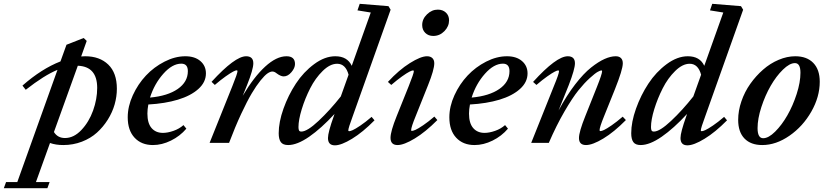

<svg xmlns="http://www.w3.org/2000/svg" viewBox="-142 -745 4305 1001"><path d="M188 11.2Q148.9 11.2 118.7 0.5L45.4 204.1H116.7L105 236.3H-122.1L-110.4 204.1H-51.8L157.7 -380.9Q89.4 -353 -7.8 -276.9L-24.9 -298.8Q75.2 -386.7 173.3 -424.8L204.6 -511.7L294.4 -546.9L310.1 -531.7L281.2 -450.7Q294.9 -451.7 302.2 -451.7Q377.4 -451.7 422.4 -408.4Q467.3 -365.2 467.3 -282.2Q467.3 -241.7 455.6 -200.4Q443.8 -159.2 419.9 -121.1Q396 -83 363.3 -53.5Q330.6 -23.9 284.9 -6.3Q239.3 11.2 188 11.2ZM364.7 -286.6Q364.7 -398.4 263.7 -402.3L139.2 -56.6Q158.7 -25.4 196.8 -25.4Q242.7 -25.4 282.2 -67.1Q321.8 -108.9 343.3 -168.7Q364.7 -228.5 364.7 -286.6Z M655.3 11.2Q595.2 11.2 559.6 -27.1Q523.9 -65.4 523.9 -133.3Q523.9 -190.4 550.5 -248.5Q577.1 -306.6 618.9 -351.1Q660.6 -395.5 715.6 -423.6Q770.5 -451.7 824.2 -451.7Q873.5 -451.7 902.6 -426.8Q931.6 -401.9 931.6 -362.3Q931.6 -316.4 892.1 -281Q852.5 -245.6 785.4 -225.3Q718.3 -205.1 631.3 -200.2Q626.5 -174.3 626.5 -152.8Q626.5 -102.5 648.2 -77.4Q669.9 -52.2 707.5 -52.2Q731.9 -52.2 762.2 -62.7Q792.5 -73.2 814.5 -92.8L829.6 -74.2Q796.4 -35.2 749.3 -12Q702.1 11.2 655.3 11.2ZM803.2 -413.1Q756.3 -413.1 709.5 -360.4Q662.6 -307.6 640.1 -236.3Q731.9 -244.6 784.7 -281.2Q837.4 -317.9 837.4 -374Q837.4 -413.1 803.2 -413.1Z M950.7 0 1069.8 -296.9Q1096.2 -362.3 1096.2 -374.5Q1096.2 -378.4 1091.8 -378.4Q1086.4 -378.4 1073.2 -371.6Q1060.1 -364.7 1034.4 -346.7Q1008.8 -328.6 978 -302.2L960.9 -318.4Q1083 -451.7 1141.1 -451.7Q1178.7 -451.7 1178.7 -415Q1178.7 -383.3 1146 -301.3L1123.5 -245.6Q1181.2 -343.3 1240.2 -397.5Q1299.3 -451.7 1351.6 -451.7Q1396 -451.7 1396 -411.1Q1396 -390.6 1377.4 -368.7Q1358.9 -346.7 1336.9 -346.7Q1321.3 -346.7 1299.3 -363.3Q1288.6 -372.1 1277.8 -372.1Q1267.1 -372.1 1252.4 -362.1Q1237.8 -352.1 1216.1 -325.2Q1194.3 -298.3 1170.4 -258.1Q1146.5 -217.8 1115.2 -150.9Q1084 -84 1052.2 0Z M1360.4 11.2Q1333 11.2 1322 -4.2Q1311 -19.5 1311 -50.3Q1311 -108.4 1335.9 -178.5Q1360.8 -248.5 1400.6 -309.1Q1440.4 -369.6 1495.8 -410.6Q1551.3 -451.7 1606 -451.7Q1668.9 -451.7 1691.9 -401.9L1791 -679.7L1721.7 -690.9L1733.4 -725.1L1883.3 -712.9L1894.5 -694.3L1696.8 -138.7Q1673.8 -77.1 1673.8 -64.9Q1673.8 -61 1678.7 -61Q1684.6 -61 1697.3 -66.7Q1710 -72.3 1736.8 -90.3Q1763.7 -108.4 1795.4 -135.7L1810.5 -117.7Q1749.5 -55.7 1693.4 -21.5Q1637.2 12.7 1604 12.7Q1567.9 12.7 1567.9 -25.4Q1567.9 -54.7 1598.1 -139.2L1602.1 -150.9Q1532.7 -75.7 1470 -32.2Q1407.2 11.2 1360.4 11.2ZM1414.1 -82.5Q1414.1 -70.8 1417 -64.9Q1419.9 -59.1 1429.2 -59.1Q1459.5 -59.1 1518.8 -114.7Q1578.1 -170.4 1634.8 -242.2L1675.3 -355.5Q1659.7 -412.6 1615.7 -412.6Q1578.6 -412.6 1540.3 -375Q1502 -337.4 1475.1 -284.4Q1448.2 -231.4 1431.2 -175.8Q1414.1 -120.1 1414.1 -82.5Z M2116.7 -557.6Q2091.3 -557.6 2075.2 -573.5Q2059.1 -589.4 2059.1 -614.3Q2059.1 -646 2084.2 -670.4Q2109.4 -694.8 2140.6 -694.8Q2166.5 -694.8 2182.9 -679.2Q2199.2 -663.6 2199.2 -639.2Q2199.2 -607.4 2174.8 -582.5Q2150.4 -557.6 2116.7 -557.6ZM1930.7 11.2Q1894 11.2 1894 -26.4Q1894 -60.1 1926.3 -140.1L1989.3 -296.9Q2015.6 -362.8 2015.6 -374Q2015.6 -377.9 2011.2 -377.9Q2005.9 -377.9 1992.7 -371.3Q1979.5 -364.7 1954.1 -346.7Q1928.7 -328.6 1897.9 -302.2L1880.4 -317.9Q1938 -380.4 1994.9 -416Q2051.8 -451.7 2084 -451.7Q2102.1 -451.7 2112.1 -442.1Q2122.1 -432.6 2122.1 -415Q2122.1 -381.8 2089.8 -301.3L2025.4 -140.1Q2001.5 -82 2001.5 -66.4Q2001.5 -62.5 2004.9 -62.5Q2011.2 -62.5 2024.2 -68.1Q2037.1 -73.7 2064 -91.8Q2090.8 -109.9 2122.6 -137.2L2138.2 -119.1Q2076.7 -57.1 2020.3 -22.9Q1963.9 11.2 1930.7 11.2Z M2332 11.2Q2272 11.2 2236.3 -27.1Q2200.7 -65.4 2200.7 -133.3Q2200.7 -190.4 2227.3 -248.5Q2253.9 -306.6 2295.7 -351.1Q2337.4 -395.5 2392.3 -423.6Q2447.3 -451.7 2501 -451.7Q2550.3 -451.7 2579.3 -426.8Q2608.4 -401.9 2608.4 -362.3Q2608.4 -316.4 2568.8 -281Q2529.3 -245.6 2462.2 -225.3Q2395 -205.1 2308.1 -200.2Q2303.2 -174.3 2303.2 -152.8Q2303.2 -102.5 2325 -77.4Q2346.7 -52.2 2384.3 -52.2Q2408.7 -52.2 2439 -62.7Q2469.2 -73.2 2491.2 -92.8L2506.3 -74.2Q2473.1 -35.2 2426 -12Q2378.9 11.2 2332 11.2ZM2480 -413.1Q2433.1 -413.1 2386.2 -360.4Q2339.4 -307.6 2316.9 -236.3Q2408.7 -244.6 2461.4 -281.2Q2514.2 -317.9 2514.2 -374Q2514.2 -413.1 2480 -413.1Z M2627.4 0 2746.1 -296.9Q2772.5 -360.8 2772.5 -374Q2772.5 -377.9 2768.1 -377.9Q2762.7 -377.9 2749.8 -371.3Q2736.8 -364.7 2711.2 -346.7Q2685.5 -328.6 2654.8 -302.2L2637.2 -317.9Q2758.8 -451.7 2817.9 -451.7Q2855.5 -451.7 2855.5 -415Q2855.5 -384.8 2823.2 -301.3L2770 -168.9Q2812 -247.1 2856.4 -304.7Q2900.9 -362.3 2939.5 -392.8Q2978 -423.3 3009.8 -437.5Q3041.5 -451.7 3067.9 -451.7Q3085.9 -451.7 3095.5 -442.1Q3105 -432.6 3105 -415Q3105 -382.3 3064 -279.8L3007.8 -140.1Q2983.9 -81.5 2983.9 -66.4Q2983.9 -61.5 2988.3 -61.5Q2994.6 -61.5 3007.3 -67.4Q3020 -73.2 3046.4 -91.3Q3072.8 -109.4 3104.5 -136.7L3121.1 -119.1Q3059.6 -56.6 3003.4 -22.7Q2947.3 11.2 2913.1 11.2Q2876.5 11.2 2876.5 -25.4Q2876.5 -57.6 2909.7 -140.1L2970.2 -292Q2997.1 -359.4 2997.1 -374Q2997.1 -377.9 2993.2 -377.9Q2988.3 -377.9 2974.6 -370.6Q2960.9 -363.3 2932.9 -337.9Q2904.8 -312.5 2873.8 -274.2Q2842.8 -235.8 2800.8 -163.6Q2758.8 -91.3 2719.2 0Z M3198.2 11.2Q3170.9 11.2 3159.9 -4.2Q3148.9 -19.5 3148.9 -50.3Q3148.9 -108.4 3173.8 -178.5Q3198.7 -248.5 3238.5 -309.1Q3278.3 -369.6 3333.7 -410.6Q3389.2 -451.7 3443.8 -451.7Q3506.8 -451.7 3529.8 -401.9L3628.9 -679.7L3559.6 -690.9L3571.3 -725.1L3721.2 -712.9L3732.4 -694.3L3534.7 -138.7Q3511.7 -77.1 3511.7 -64.9Q3511.7 -61 3516.6 -61Q3522.5 -61 3535.2 -66.7Q3547.9 -72.3 3574.7 -90.3Q3601.6 -108.4 3633.3 -135.7L3648.4 -117.7Q3587.4 -55.7 3531.2 -21.5Q3475.1 12.7 3441.9 12.7Q3405.8 12.7 3405.8 -25.4Q3405.8 -54.7 3436 -139.2L3439.9 -150.9Q3370.6 -75.7 3307.9 -32.2Q3245.1 11.2 3198.2 11.2ZM3252 -82.5Q3252 -70.8 3254.9 -64.9Q3257.8 -59.1 3267.1 -59.1Q3297.4 -59.1 3356.7 -114.7Q3416 -170.4 3472.7 -242.2L3513.2 -355.5Q3497.6 -412.6 3453.6 -412.6Q3416.5 -412.6 3378.2 -375Q3339.8 -337.4 3313 -284.4Q3286.1 -231.4 3269 -175.8Q3252 -120.1 3252 -82.5Z M3832 11.2Q3772.5 11.2 3739.5 -22.7Q3706.5 -56.6 3706.5 -120.1Q3706.5 -168 3723.4 -217Q3740.2 -266.1 3769.5 -307.6Q3798.8 -349.1 3836.2 -381.8Q3873.5 -414.6 3917.5 -433.1Q3961.4 -451.7 4003.9 -451.7Q4064.5 -451.7 4098.1 -417Q4131.8 -382.3 4131.8 -318.8Q4131.8 -240.2 4087.9 -163.1Q4043.9 -85.9 3973.9 -37.4Q3903.8 11.2 3832 11.2ZM3836.9 -24.4Q3864.7 -24.4 3899.4 -58.8Q3934.1 -93.3 3962.9 -143.6Q3991.7 -193.8 4011.5 -255.1Q4031.2 -316.4 4031.2 -365.7Q4031.2 -416 4002.4 -416Q3974.6 -416 3939.7 -381.8Q3904.8 -347.7 3876 -297.6Q3847.2 -247.6 3827.4 -186.8Q3807.6 -126 3807.6 -77.1Q3807.6 -24.4 3836.9 -24.4Z"/></svg>

Font: Elstob 10pt SemiBold
Style: Italic
Weight: 600
Italic angle: -20°
Designer: Peter S. Baker
Version: Version 1.015